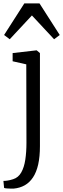

<svg xmlns="http://www.w3.org/2000/svg" viewBox="-31 -862 370 1125"><path d="M50 243Q45 243.5 32.5 243.2Q20 243 8 242Q-4 241 -7 239L-11 198Q-3.5 198.5 12.2 196.2Q28 194 46 188Q76.5 178.5 93.5 148.5Q110.5 118.5 117.2 73.8Q124 29 124 -25L123 -485L43 -503V-551L182 -567H184L203 -551V-6Q203 56 192.8 101.5Q182.5 147 162.5 177.2Q142.5 207.5 114.2 223.5Q86 239.5 50 243ZM26 -632 -7 -657 111.5 -842H200.5L319 -657L286 -632L156 -771.5Z"/></svg>

Font: Merriweather Light
Style: Regular
Weight: 300
Version: Version 2.100